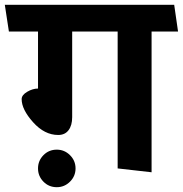

<svg xmlns="http://www.w3.org/2000/svg" viewBox="-31 -700 760 798"><path d="M458 0V-569H269V-213Q269 -179 254 -159Q239 -139 211 -139Q154 -139 106.5 -192Q59 -245 59 -288Q59 -305 82 -318.5Q105 -332 127 -332V-569H6L-11 -680H693L709 -569H599V16ZM205 78Q172 78 149.5 55Q127 32 127 0Q127 -32 149.5 -55Q172 -78 205 -78Q237 -78 260 -55Q283 -32 283 0Q283 32 260 55Q237 78 205 78Z"/></svg>

Font: Palanquin Dark
Style: Regular
Weight: 400
Designer: Pria Ravichandran
Version: Version 1.001